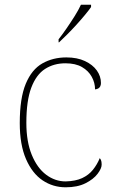

<svg xmlns="http://www.w3.org/2000/svg" viewBox="-20 -786 488 816"><path d="M259 10Q205 10 161 -19.5Q117 -49 90.5 -110Q64 -171 64 -263Q64 -369 89.5 -430Q115 -491 160 -516.5Q205 -542 262 -542Q308 -542 341 -526.5Q374 -511 391.5 -486.5Q409 -462 409 -433Q409 -425 406 -419Q403 -413 397.5 -410Q392 -407 384 -406Q384 -434 370 -459.5Q356 -485 328.5 -501Q301 -517 258 -517Q209 -517 171.5 -493Q134 -469 113 -413.5Q92 -358 92 -264Q92 -184 115 -128Q138 -72 176 -43.5Q214 -15 259 -15Q301 -16 329 -29Q357 -42 375 -64.5Q393 -87 404 -114Q409 -108 410.5 -101.5Q412 -95 412 -86Q412 -70 394.5 -47Q377 -24 343 -7Q309 10 259 10ZM229 -619Q244 -638 262 -664Q280 -690 297 -717Q314 -744 324 -766H367V-756Q358 -743 341.5 -723Q325 -703 305 -681Q285 -659 265.5 -639.5Q246 -620 231 -606H229Z"/></svg>

Font: Noto Serif Armenian Thin
Style: Regular
Weight: 250
Version: Version 2.007